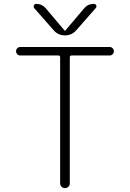

<svg xmlns="http://www.w3.org/2000/svg" viewBox="-20 -973 672 993"><path d="M85 -686Q76 -686 69.5 -692.5Q63 -699 63 -708Q63 -717 69.5 -723.5Q76 -730 85 -730H547Q556 -730 562.5 -723.5Q569 -717 569 -708Q569 -699 562.5 -692.5Q556 -686 547 -686H350Q341 -686 341 -677V-25Q341 -14 333.5 -7Q326 0 316 0Q306 0 298.5 -7Q291 -14 291 -25V-677Q291 -686 282 -686ZM416 -931Q435 -953 465 -953Q474 -953 477.5 -945.5Q481 -938 475 -931L374 -816Q351 -790 316 -790Q281 -790 258 -816L157 -931Q152 -937 155.5 -945Q159 -953 167 -953Q197 -953 216 -931L314 -815Q315 -814 316 -814L318 -815Z"/></svg>

Font: Rounded Mplus 1c Light
Style: Regular
Weight: 300
Version: Version 1.059.20150529